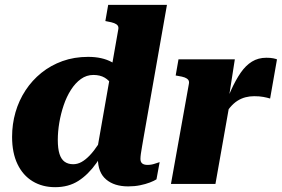

<svg xmlns="http://www.w3.org/2000/svg" viewBox="-20 -755 1157 788"><path d="M206.4 13.2Q153.8 13.2 113.9 -11Q74 -35.2 51.8 -81.4Q29.6 -127.6 29.6 -193.4Q29.6 -245.8 43.6 -294.3Q57.6 -342.8 84.7 -384.1Q111.8 -425.4 150.1 -456.2Q188.4 -487 236.5 -504.3Q284.6 -521.6 341.6 -521.6Q399.6 -521.6 438.9 -500.1Q478.2 -478.6 501.3 -444.7Q524.4 -410.8 533.2 -373.2L453.4 -357.4Q451.4 -384.6 440.1 -404.8Q428.8 -425 409.7 -436.2Q390.6 -447.4 363.2 -447.4Q335.2 -447.4 312.1 -430.8Q289 -414.2 271.1 -386.1Q253.2 -358 241.4 -323.2Q229.6 -288.4 223.4 -251.6Q217.2 -214.8 217.2 -181Q217.2 -145.2 224.2 -123.2Q231.2 -101.2 245.4 -91.1Q259.6 -81 280.4 -81Q298 -81 314.5 -90.1Q331 -99.2 348 -116.9Q365 -134.6 382.7 -161.3Q400.4 -188 419.6 -223.2L442.8 -197.2Q408.8 -132.2 375.3 -85.2Q341.8 -38.2 301.5 -12.5Q261.2 13.2 206.4 13.2ZM506 10Q449 10 415.4 -18.6Q381.8 -47.2 381.8 -104.6Q381.8 -109.4 382.2 -114.1Q382.6 -118.8 383.4 -124.1Q384.2 -129.4 385.4 -135.6L373.8 -112.4L465.2 -633Q467.6 -643.8 463.1 -650Q458.6 -656.2 448.6 -660Q438.6 -663.8 422.2 -666.6L412.4 -668.6L424 -735H665.2L569.8 -193.4Q566.2 -171.8 563.1 -154.5Q560 -137.2 558.2 -124.3Q556.4 -111.4 556.4 -102.8Q556.4 -90 563.8 -84.1Q571.2 -78.2 585.4 -78.2Q601.2 -78.2 615.7 -83.3Q630.2 -88.4 635.2 -89.6L622.2 -19Q612.2 -12.6 594.8 -5.9Q577.4 0.8 554.7 5.4Q532 10 506 10Z M681.6 0H864.2L925.4 -346L917.4 -342.2L943.8 -511.6H712.6L701 -445.2L712 -443.2Q728 -440.8 738.2 -437Q748.4 -433.2 752.9 -426.8Q757.4 -420.4 755 -409.6ZM1116.8 -511.4Q1112.4 -513.4 1101.3 -515.7Q1090.2 -518 1073 -518Q1039.8 -518 1014.1 -502.2Q988.4 -486.4 967.8 -456.5Q947.2 -426.6 928.4 -385.1Q909.6 -343.6 890.6 -291.8L893.2 -268.8Q908.8 -295.8 923.9 -313.7Q939 -331.6 954.8 -341.5Q970.6 -351.4 987.7 -355.8Q1004.8 -360.2 1023.2 -360.2Q1045.2 -360.2 1061 -357.2Q1076.8 -354.2 1088.6 -350.6Z"/></svg>

Font: Roboto Serif 20pt
Style: Italic
Weight: 400
Italic angle: -10°
Designer: Greg Gazdowicz
Foundry: Commercial Type
Version: Version 1.008